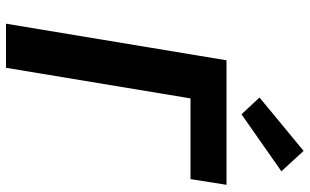

<svg xmlns="http://www.w3.org/2000/svg" viewBox="-216 -816 1032 640"><g transform="rotate(90 300.0 -496.0)"><path d="M59 0 181 -735H596L577 -615H308L206 0ZM361 -785 305 -845 483 -992 551 -918Z"/></g></svg>

Font: Iosevka SS04 Heavy Extended
Style: Italic
Weight: 900
Width: 7
Italic angle: -9°
Monospace: yes
Designer: Belleve Invis
Foundry: Belleve Invis
Version: Version 19.0.0; ttfautohint (v1.8.4)